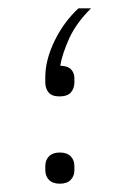

<svg xmlns="http://www.w3.org/2000/svg" viewBox="-20 -435 288 462"><path d="M124 7Q107 7 98 -2Q89 -11 89 -26V-35Q89 -50 98 -59Q107 -68 124 -68Q141 -68 150 -59Q159 -50 159 -35V-26Q159 -11 150 -2Q141 7 124 7ZM123 -203Q105 -203 97 -212.5Q89 -222 89 -237V-249Q89 -291 111.5 -337Q134 -383 169 -415H199Q163 -379 146.5 -342.5Q130 -306 125 -277Q144 -276 151.5 -267.5Q159 -259 159 -247V-237Q159 -222 150.5 -212.5Q142 -203 123 -203Z"/></svg>

Font: IBM Plex Sans Arabic ExtLt
Style: Regular
Weight: 200
Designer: Mike Abbink, Paul van der Laan, Pieter van Rosmalen, Wael Morcos, Khajak Apelian
Foundry: Bold Monday
Version: Version 1.2